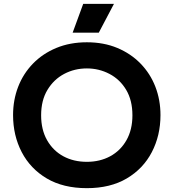

<svg xmlns="http://www.w3.org/2000/svg" viewBox="-20 -966 903 999"><path d="M432 13Q309 13 223.5 -37.5Q138 -88 93 -174.5Q48 -261 48 -367Q48 -446 74.5 -514.5Q101 -583 151.5 -635Q202 -687 273 -716.5Q344 -746 432 -746Q520 -746 590.5 -716.5Q661 -687 711.5 -635Q762 -583 788.5 -514.5Q815 -446 815 -367Q815 -261 770 -174.5Q725 -88 639.5 -37.5Q554 13 432 13ZM432 -610Q368 -610 314 -581.5Q260 -553 227 -498.5Q194 -444 194 -366Q194 -291 225 -236.5Q256 -182 309.5 -153Q363 -124 432 -124Q500 -124 553.5 -153Q607 -182 638 -236.5Q669 -291 669 -366Q669 -444 636.5 -498.5Q604 -553 549.5 -581.5Q495 -610 432 -610ZM413 -946H573L494 -796H358Z"/></svg>

Font: Kreadon
Style: Bold
Weight: 700
Designer: Reiya WATANABE
Foundry: StudioGnu
Version: Version 1.003; ttfautohint (v1.8.4.7-5d5b);gftools[0.9.32]